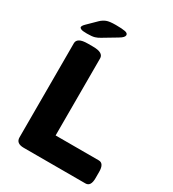

<svg xmlns="http://www.w3.org/2000/svg" viewBox="-207 -989 994 1102"><g transform="rotate(30 290.0 -437.5)"><path d="M126 0Q75 0 75 -40V-664Q75 -682 92 -692Q109 -702 146 -702H179Q216 -702 232.5 -692Q249 -682 249 -664V-153H535Q570 -153 570 -97V-55Q570 0 535 0ZM112 -749Q83 -749 73 -753.5Q63 -758 63 -764Q63 -768 66 -773.5Q69 -779 78 -788L136 -845Q152 -860 171 -867.5Q190 -875 232 -875Q274 -875 293.5 -871Q313 -867 313 -854Q313 -847 306 -839Q299 -831 282 -821L195 -769Q179 -759 162.5 -754Q146 -749 112 -749Z"/></g></svg>

Font: Asap Expanded ExtraBold
Style: Regular
Weight: 800
Width: 7
Designer: Pablo Cosgaya
Foundry: Omnibus-Type
Version: Version 3.001; ttfautohint (v1.8.4.7-5d5b)